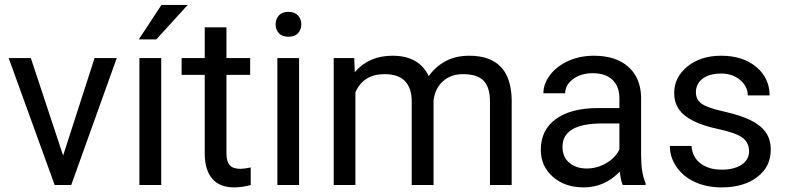

<svg xmlns="http://www.w3.org/2000/svg" viewBox="-20 -770 3277 799"><path d="M242.7 -122.6 373.5 -528.3H465.8L276.4 0H207.5L16.1 -528.3H108.4Z M650.9 0H560.1V-528.3H650.9ZM651.9 -749.5H761.2L630.4 -606H557.6Z M922.4 -656.2V-528.3H1021V-458.5H922.4V-130.9Q922.4 -99.1 935.5 -83.3Q948.7 -67.4 980.5 -67.4Q996.1 -67.4 1023.4 -73.2V0Q987.8 9.8 954.1 9.8Q893.6 9.8 862.8 -26.9Q832 -63.5 832 -130.9V-458.5H735.8V-528.3H832V-656.2Z M1224.6 0H1134.3V-528.3H1224.6ZM1127 -668.5Q1127 -690.4 1140.4 -705.6Q1153.8 -720.7 1180.2 -720.7Q1206.5 -720.7 1220.2 -705.6Q1233.9 -690.4 1233.9 -668.5Q1233.9 -646.5 1220.2 -631.8Q1206.5 -617.2 1180.2 -617.2Q1153.8 -617.2 1140.4 -631.8Q1127 -646.5 1127 -668.5Z M1454.1 -528.3 1456.5 -469.7Q1514.6 -538.1 1613.3 -538.1Q1724.1 -538.1 1764.2 -453.1Q1790.5 -491.2 1832.8 -514.6Q1875 -538.1 1932.6 -538.1Q2106.4 -538.1 2109.4 -354V0H2019V-348.6Q2019 -405.3 1993.2 -433.3Q1967.3 -461.4 1906.2 -461.4Q1856 -461.4 1822.8 -431.4Q1789.6 -401.4 1784.2 -350.6V0H1693.4V-346.2Q1693.4 -461.4 1580.6 -461.4Q1491.7 -461.4 1459 -385.7V0H1368.7V-528.3Z M2571.8 0Q2564 -15.6 2559.1 -55.7Q2496.1 9.8 2408.7 9.8Q2330.6 9.8 2280.5 -34.4Q2230.5 -78.6 2230.5 -146.5Q2230.5 -229 2293.2 -274.7Q2356 -320.3 2469.7 -320.3H2557.6V-361.8Q2557.6 -409.2 2529.3 -437.3Q2501 -465.3 2445.8 -465.3Q2397.5 -465.3 2364.7 -440.9Q2332 -416.5 2332 -381.8H2241.2Q2241.2 -421.4 2269.3 -458.3Q2297.4 -495.1 2345.5 -516.6Q2393.6 -538.1 2451.2 -538.1Q2542.5 -538.1 2594.2 -492.4Q2646 -446.8 2647.9 -366.7V-123.5Q2647.9 -50.8 2666.5 -7.8V0ZM2421.9 -68.8Q2464.4 -68.8 2502.4 -90.8Q2540.5 -112.8 2557.6 -147.9V-256.3H2486.8Q2320.8 -256.3 2320.8 -159.2Q2320.8 -116.7 2349.1 -92.8Q2377.4 -68.8 2421.9 -68.8Z M3097.2 -140.1Q3097.2 -176.8 3069.6 -197Q3042 -217.3 2973.4 -231.9Q2904.8 -246.6 2864.5 -267.1Q2824.2 -287.6 2804.9 -315.9Q2785.6 -344.2 2785.6 -383.3Q2785.6 -448.2 2840.6 -493.2Q2895.5 -538.1 2981 -538.1Q3070.8 -538.1 3126.7 -491.7Q3182.6 -445.3 3182.6 -373H3091.8Q3091.8 -410.2 3060.3 -437Q3028.8 -463.9 2981 -463.9Q2931.6 -463.9 2903.8 -442.4Q2876 -420.9 2876 -386.2Q2876 -353.5 2901.9 -336.9Q2927.7 -320.3 2995.4 -305.2Q3063 -290 3105 -269Q3147 -248 3167.2 -218.5Q3187.5 -189 3187.5 -146.5Q3187.5 -75.7 3130.9 -33Q3074.2 9.8 2983.9 9.8Q2920.4 9.8 2871.6 -12.7Q2822.8 -35.2 2795.2 -75.4Q2767.6 -115.7 2767.6 -162.6H2857.9Q2860.4 -117.2 2894.3 -90.6Q2928.2 -64 2983.9 -64Q3035.2 -64 3066.2 -84.7Q3097.2 -105.5 3097.2 -140.1Z"/></svg>

Font: TypoPRO Roboto
Style: Regular
Weight: 400
Designer: Google
Version: Version 2.136; 2016